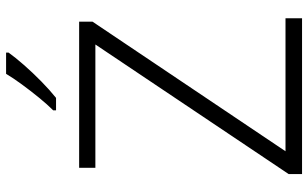

<svg xmlns="http://www.w3.org/2000/svg" viewBox="-206 -874 988 615"><g transform="rotate(-90 287.5 -567.0)"><path d="M536 -93H37V-136L452 -755H57V-807H525V-764L110 -146H536ZM426 -1033Q411 -1012 386.5 -984Q362 -956 334 -928.5Q306 -901 281 -881H241V-890Q260 -909 282 -936Q304 -963 324.5 -991Q345 -1019 358 -1041H426Z"/></g></svg>

Font: Noto Sans Kannada UI Light
Style: Regular
Weight: 300
Designer: Jelle Bosma - Monotype Design Team
Foundry: Monotype Imaging Inc.
Version: Version 2.005; ttfautohint (v1.8.4.7-5d5b)